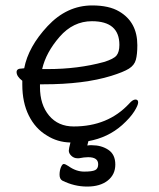

<svg xmlns="http://www.w3.org/2000/svg" viewBox="-20 -506 583 706"><path d="M239 18Q191 17 152 -8Q110 -33 86 -81Q62 -129 62 -195V-209Q41 -225 41 -241Q41 -254 60 -254L69 -255Q84 -334 155 -410Q226 -486 319 -486Q381 -486 418 -464Q485 -425 485 -340Q485 -306 479.5 -286Q474 -266 454 -253.5Q434 -241 389 -227Q289 -196 140 -196H127V-186Q127 -121 160.5 -81Q194 -41 251 -41Q377 -41 455 -125Q468 -140 478 -140Q488 -140 488 -129.5Q488 -119 473.5 -96Q459 -73 429 -46Q377 0 305 13L301 29Q306 28 310 28Q314 28 318 28Q353 28 378.5 45Q404 62 404 99Q404 136 376 158Q348 180 300.5 180Q253 180 209 158Q199 152 199 136.5Q199 121 204 109Q209 97 214.5 97Q220 97 232 105Q260 125 289.5 125Q319 125 330 119.5Q341 114 341 98Q341 72 304 72Q290 72 270 76H265Q252 76 242.5 67Q233 58 233 48Q233 41 239 18ZM155 -252Q267 -252 362 -278Q398 -289 408.5 -302Q419 -315 419 -341Q419 -428 318 -428Q249 -428 199 -370.5Q149 -313 135 -252Z"/></svg>

Font: LXGW Bright GB
Style: Regular
Weight: 400
Designer: Christian Thalmann (Catharsis Fonts)
Foundry: LXGW / Christian Thalmann (Catharsis Fonts) / Fontworks Inc.
Version: Version 5.510